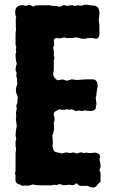

<svg xmlns="http://www.w3.org/2000/svg" viewBox="-20 -813 528 838"><path d="M151.9 -790H198.2L209 -787.1H227.1L241.2 -783.2L255.9 -790Q264.2 -791 274.9 -787.1Q286.1 -791 293.9 -790L308.1 -787.1L318.8 -790L334 -788.1L355 -793L374 -790Q396 -788.1 396 -787.1Q414.1 -781.7 414.1 -755.4Q414.1 -748 412.1 -736.3Q410.2 -724.6 412.1 -713.9Q414.1 -703.1 414.1 -700.2Q414.1 -697.3 413.6 -694.3Q413.1 -691.4 414.1 -675.8Q416 -644 398.4 -644L382.8 -647H365.2Q357.9 -647 355 -644H337.9L312 -649.9L293.9 -647H272L258.8 -649.9Q249.5 -646 243.2 -646H234.4L226.1 -647Q218.3 -647 215.8 -640.1Q213.9 -638.7 215.3 -631.8Q216.8 -625 216.8 -620.1Q216.8 -615.2 211.9 -606L214.8 -589.8Q215.8 -586.9 215.3 -581.1Q214.8 -575.2 214.8 -572.3Q214.8 -569.3 216.8 -565.4Q218.8 -561.5 216.8 -556.2Q214.8 -550.3 214.8 -547.9V-507.8L211.9 -491.2Q211.9 -481 218.8 -473.1Q225.6 -465.8 228.5 -463.9Q231.4 -461.9 241.7 -464.4Q252.4 -466.8 255.9 -465.8L270 -460.9Q276.4 -460.9 293.9 -466.8L314.9 -463.9L356.9 -466.8H381.8Q391.6 -466.8 396 -463.9Q409.2 -453.1 405.3 -431.6Q401.4 -410.2 400.9 -402.3Q400.9 -394.5 397.9 -388.2L400.9 -358.9Q400.9 -354 399.4 -352.1Q397.9 -350.1 398.4 -345.2Q398.9 -340.3 397.9 -339.8Q389.6 -323.2 350.1 -331.1L335.9 -328.1L325.2 -331.1L311 -328.1L293.9 -335.9L284.2 -334L273.9 -335.9L261.2 -334Q250.5 -332.5 247.6 -334.5Q244.1 -335.9 240.2 -335.9Q236.3 -335.9 224.1 -328.6Q211.9 -321.3 214.8 -312.5Q217.8 -304.2 217.8 -295.4V-285.6L214.8 -277.8L215.8 -256.8Q215.8 -237.8 209 -224.1Q208 -212.9 210 -203.1Q211.9 -192.9 210 -184.1Q208 -175.3 212.4 -161.6Q216.8 -147.9 230 -147.9L251 -143.1L268.1 -147.9L287.1 -145L299.8 -147.9L314.9 -143.1L332 -147.9Q339.8 -147.9 344.2 -145L357.9 -147Q358.4 -147 367.2 -145Q379.4 -145 389.6 -146.5Q400.4 -147.9 409.2 -142.1Q418 -136.7 417 -130.9Q416 -125 415.5 -123Q415 -121.1 414.6 -119.6Q414.1 -118.2 414.1 -116.2Q414.1 -114.3 417 -104Q419.9 -93.8 418.9 -87.4Q418 -81.1 417 -78.6Q416 -76.2 415 -74.2Q414.1 -72.3 414.1 -70.3Q414.1 -68.4 418.9 -59.1V-30.8Q418.9 -19.5 418 -18.6Q417 -17.6 412.6 -14.2Q408.2 -11.2 403.3 -3.9Q392.1 12.7 366.2 0Q359.4 -3.4 345.2 -2Q330.1 -1 327.1 -2.4Q324.2 -3.9 320.3 -8.3Q316.4 -12.7 314 -12.7Q312 -12.7 307.1 -8.8Q302.2 -4.9 298.8 -4.9L279.8 -6.8Q276.9 -6.8 268.6 -5.4Q260.3 -3.9 254.9 -4.9L242.2 -9.8Q236.8 -9.8 227.1 -4.9L216.8 -6.8L203.1 -3.9Q153.3 -3.9 140.1 -4.9L122.1 -7.8L106 -2.9H85L79.1 -2Q75.7 -2 72.3 -4.4Q68.8 -6.8 67.4 -7.3Q65.9 -7.8 62 -8.8Q58.1 -9.8 55.7 -11.7Q53.2 -13.7 49.8 -17.6Q46.9 -21 47.4 -33.2Q47.9 -45.4 47.9 -46.9L44.9 -58.1L47.9 -64.9V-145Q49.8 -152.8 49.8 -168L47.9 -173.8V-194.8L50.8 -207L47.9 -223.1Q48.8 -239.3 50.8 -251L53.2 -261.2L49.8 -290Q48.8 -293 49.8 -297.9Q50.8 -302.7 50.8 -304.2L49.8 -320.8L53.2 -339.8L50.8 -351.1Q50.8 -352.1 53.7 -358.9Q56.6 -366.2 56.6 -373Q56.2 -379.9 56.2 -380.9L58.1 -388.2Q57.1 -392.1 52.2 -404.3Q47.4 -416.5 50.8 -431.2L56.2 -448.2Q56.2 -451.2 54.7 -455.1Q53.2 -459 54.2 -462.9Q55.7 -468.3 52.7 -475.1Q49.8 -481.9 51.3 -486.3Q52.7 -490.7 53.2 -493.2L47.9 -506.8Q47.9 -520.5 53.2 -535.6Q47.9 -551.8 47.9 -577.1L50.8 -586.9L48.8 -597.2Q50.8 -599.1 50.8 -609.9Q47.9 -612.3 47.9 -619.1V-667L49.8 -683.1Q48.8 -694.3 48.8 -729L50.8 -738.8L47.9 -744.1Q43 -770.5 52.7 -781.2Q62.5 -792 83 -790L91.8 -787.1Q109.4 -793.5 114.3 -790Q119.1 -787.1 121.6 -785.6Q124 -784.2 126 -784.7Q127.9 -785.2 131.8 -787.6Q135.7 -790 151.9 -790Z"/></svg>

Font: AntiqueNobleBoldCondensed
Style: BoldCondensed
Weight: 700
Version: Version 001.000